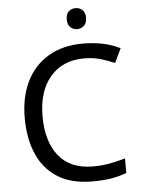

<svg xmlns="http://www.w3.org/2000/svg" viewBox="-61 -962 754 1020"><g transform="rotate(-5 316.0 -452.5)"><path d="M403 -645Q288 -645 222 -568Q156 -491 156 -357Q156 -224 217.5 -146.5Q279 -69 402 -69Q449 -69 491 -77Q533 -85 573 -97V-19Q533 -4 490.5 3Q448 10 389 10Q280 10 207 -35Q134 -80 97.5 -163Q61 -246 61 -358Q61 -466 100.5 -548.5Q140 -631 217 -677.5Q294 -724 404 -724Q517 -724 601 -682L565 -606Q532 -621 491.5 -633Q451 -645 403 -645ZM381 -915Q401 -915 416.5 -901.5Q432 -888 432 -859Q432 -831 416.5 -817Q401 -803 381 -803Q359 -803 344 -817Q329 -831 329 -859Q329 -888 344 -901.5Q359 -915 381 -915Z"/></g></svg>

Font: Noto Sans Lepcha
Style: Regular
Weight: 400
Designer: Monotype Design Team
Foundry: Monotype Imaging Inc.
Version: Version 2.006; ttfautohint (v1.8.4.7-5d5b)